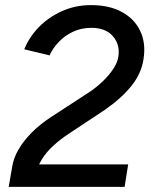

<svg xmlns="http://www.w3.org/2000/svg" viewBox="-20 -732 604 752"><path d="M119 -41 28 -80Q33 -113 52.5 -146.5Q72 -180 103.5 -212Q135 -244 179 -273L331 -372Q358 -390 382.5 -413.5Q407 -437 424 -462.5Q441 -488 444 -513Q450 -559 421.5 -591Q393 -623 338 -623Q298 -623 265.5 -607.5Q233 -592 209.5 -567Q186 -542 174 -515L75 -539Q94 -586 131.5 -625Q169 -664 222 -688Q275 -712 336 -712Q409 -712 458.5 -684.5Q508 -657 530 -609Q552 -561 542 -500Q534 -445 495.5 -396.5Q457 -348 391 -302L249 -208Q217 -187 189 -161.5Q161 -136 143 -106.5Q125 -77 119 -41ZM14 0 28 -80 103 -88H482L468 0Z"/></svg>

Font: Figtree Light Medium
Style: Italic
Weight: 500
Italic angle: -9.5°
Version: Version 2.000